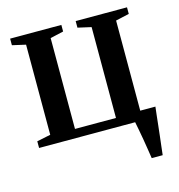

<svg xmlns="http://www.w3.org/2000/svg" viewBox="-105 -615 828 887"><g transform="rotate(-15 309.0 -171.0)"><path d="M512 180Q509 159.5 505 134.8Q501 110 496.8 84.5Q492.5 59 488.2 37Q484 15 481 0H21.5V-32L87 -45.5V-476.5L23 -491V-522.5H268V-491L204.5 -476.5V-42H400.5V-476.5L336.5 -491V-522.5H582V-491L517.5 -476.5V-45.5H590Q588 -26.5 585.2 -3.5Q582.5 19.5 580 44.2Q577.5 69 574.5 93.5Q571.5 118 569 140.2Q566.5 162.5 564.5 180Z"/></g></svg>

Font: Merriweather 96pt SemiBold
Style: Regular
Weight: 600
Version: Version 2.100